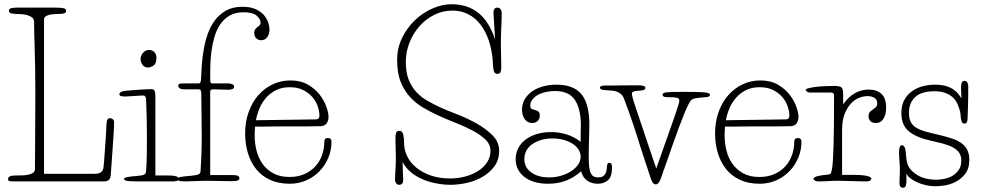

<svg xmlns="http://www.w3.org/2000/svg" viewBox="-20 -857 4639 907"><path d="M53 -28Q69 -28 85.5 -28.5Q102 -29 115 -32Q128 -35 136.5 -41Q145 -47 145 -58Q145 -70 145.5 -110Q146 -150 146 -202Q146 -254 146.5 -311.5Q147 -369 147 -416Q147 -483 146 -533Q145 -583 144 -622Q143 -661 142 -692.5Q141 -724 141 -754Q141 -767 132 -774Q123 -781 110.5 -785Q98 -789 83.5 -790Q69 -791 59 -791Q48 -791 35 -793.5Q22 -796 22 -806Q22 -817 36 -819Q50 -821 59 -821H241Q273 -821 282.5 -817.5Q292 -814 292 -806Q292 -795 279.5 -793Q267 -791 255 -791Q250 -791 239 -790.5Q228 -790 217 -788Q206 -786 197 -780.5Q188 -775 188 -766V-36H429Q446 -36 456.5 -43Q467 -50 469 -67Q470 -73 472 -98.5Q474 -124 476 -154Q478 -184 480 -211.5Q482 -239 482 -249Q482 -272 485 -285.5Q488 -299 500 -299Q505 -299 512 -294.5Q519 -290 519 -279Q519 -261 517 -229.5Q515 -198 512.5 -162Q510 -126 507.5 -90.5Q505 -55 503 -29Q501 -12 493 -6Q485 0 470 0H42Q25 0 21.5 -3Q18 -6 18 -11Q18 -28 53 -28Z M544 0ZM714 -28H776Q798 -28 811 -24.5Q824 -21 824 -13Q824 -4 814.5 -2Q805 0 794 0H635Q611 0 588.5 -1.5Q566 -3 566 -12Q566 -22 630 -26Q652 -28 660.5 -32Q669 -36 670 -47Q673 -85 673.5 -131Q674 -177 674 -213Q674 -259 673 -301.5Q672 -344 670 -389Q669 -397 666 -401.5Q663 -406 655 -406Q650 -406 638 -405Q626 -404 613 -403.5Q600 -403 588 -402Q576 -401 572 -401Q564 -401 554 -402.5Q544 -404 544 -412Q544 -421 558 -425Q572 -429 607 -431Q629 -433 656 -434.5Q683 -436 696 -436Q708 -436 711 -426.5Q714 -417 714 -401ZM644 -580Q644 -585 646.5 -592Q649 -599 654 -605.5Q659 -612 666.5 -616.5Q674 -621 685 -621Q699 -621 709 -611Q719 -601 719 -584Q719 -557 705.5 -547.5Q692 -538 678 -538Q664 -538 654 -550Q644 -562 644 -580Z M927 -45Q933 -130 933 -217Q933 -265 932 -313Q931 -361 931 -409Q931 -423 928.5 -429Q926 -435 918 -435H851Q834 -435 828 -440.5Q822 -446 822 -452Q822 -460 829 -461.5Q836 -463 854 -463H918Q926 -463 928 -471.5Q930 -480 930 -491Q931 -517 933.5 -552Q936 -587 942.5 -624Q949 -661 961.5 -697Q974 -733 995.5 -761.5Q1017 -790 1048.5 -807.5Q1080 -825 1126 -825Q1163 -825 1188 -813.5Q1213 -802 1227 -785.5Q1241 -769 1247 -750.5Q1253 -732 1253 -718Q1253 -696 1242.5 -681.5Q1232 -667 1214 -667Q1200 -667 1190.5 -676Q1181 -685 1181 -702Q1181 -718 1196 -729Q1204 -735 1207.5 -739Q1211 -743 1211 -750Q1211 -766 1193 -782.5Q1175 -799 1131 -799Q1091 -799 1064 -783Q1037 -767 1019.5 -740.5Q1002 -714 992.5 -680.5Q983 -647 978.5 -612Q974 -577 973.5 -543.5Q973 -510 973 -484Q973 -471 975 -467Q977 -463 981 -463H1059Q1069 -463 1077.5 -459Q1086 -455 1086 -447Q1086 -439 1077 -436Q1068 -433 1057 -433Q1052 -433 1043 -433.5Q1034 -434 1024 -434Q1014 -434 1004.5 -434.5Q995 -435 991 -435Q979 -435 976 -432Q973 -429 973 -424V-30H1082Q1111 -30 1111 -15Q1111 -8 1103 -4.5Q1095 -1 1069 -1Q1060 -1 1046 -1.5Q1032 -2 1016.5 -2Q1001 -2 985.5 -2.5Q970 -3 959 -3Q945 -3 929.5 -2.5Q914 -2 899 -1.5Q884 -1 872.5 -0.5Q861 0 855 0Q841 0 831 -1.5Q821 -3 821 -11Q821 -19 831.5 -21Q842 -23 853 -24Q893 -27 909.5 -30.5Q926 -34 927 -45Z M1472 -293Q1489 -293 1489 -311Q1489 -331 1481 -354.5Q1473 -378 1456 -398Q1439 -418 1412.5 -431.5Q1386 -445 1349 -445Q1311 -445 1283.5 -431Q1256 -417 1236.5 -394.5Q1217 -372 1205.5 -344.5Q1194 -317 1189 -289ZM1185 -259Q1184 -248 1183.5 -237.5Q1183 -227 1183 -218Q1183 -182 1191.5 -147Q1200 -112 1219.5 -84Q1239 -56 1270.5 -38.5Q1302 -21 1347 -21Q1388 -21 1419 -35Q1450 -49 1470.5 -72Q1491 -95 1501.5 -125Q1512 -155 1512 -187Q1512 -205 1529 -205Q1546 -205 1546 -187Q1546 -148 1531 -112Q1516 -76 1489.5 -48.5Q1463 -21 1427 -5Q1391 11 1349 11Q1296 11 1256.5 -7Q1217 -25 1191 -57Q1165 -89 1151.5 -132.5Q1138 -176 1138 -226Q1138 -281 1154.5 -327.5Q1171 -374 1200 -407Q1229 -440 1268 -458.5Q1307 -477 1352 -477Q1400 -477 1434 -457.5Q1468 -438 1489.5 -410.5Q1511 -383 1521.5 -353.5Q1532 -324 1532 -304Q1532 -288 1523.5 -275Q1515 -262 1497 -261Q1471 -260 1433.5 -260Q1396 -260 1356 -260Q1344 -260 1321 -260Q1298 -260 1272.5 -259.5Q1247 -259 1223 -259Q1199 -259 1185 -259Z M1882 -91Q1882 -68 1883 -50Q1883 -42 1883.5 -35Q1884 -28 1884 -22Q1884 -15 1885 -9Q1885 16 1866 16Q1856 16 1851 8Q1846 0 1846 -7Q1846 -13 1846.5 -25Q1847 -37 1848 -52Q1849 -67 1849.5 -82Q1850 -97 1850 -108Q1850 -124 1849.5 -135Q1849 -146 1849 -156.5Q1849 -167 1848.5 -178Q1848 -189 1848 -205Q1848 -219 1851 -229Q1854 -239 1867 -239Q1881 -239 1885 -220.5Q1889 -202 1889 -180Q1889 -149 1903.5 -119Q1918 -89 1945.5 -66Q1973 -43 2013.5 -28.5Q2054 -14 2107 -14Q2143 -14 2177 -23Q2211 -32 2237.5 -48.5Q2264 -65 2280.5 -89.5Q2297 -114 2297 -145Q2297 -176 2271 -200Q2245 -224 2206.5 -243.5Q2168 -263 2124.5 -280Q2081 -297 2045 -314Q2013 -329 1980 -348Q1947 -367 1919 -396.5Q1891 -426 1873.5 -468.5Q1856 -511 1856 -574Q1856 -630 1879.5 -678Q1903 -726 1940 -761.5Q1977 -797 2023 -817Q2069 -837 2114 -837Q2187 -837 2238 -797.5Q2289 -758 2319 -671Q2315 -734 2313 -764.5Q2311 -795 2311 -796Q2311 -821 2330 -821Q2340 -821 2345 -813Q2350 -805 2350 -798Q2350 -763 2348 -725.5Q2346 -688 2346 -652Q2346 -620 2347 -597Q2348 -574 2348 -542Q2348 -528 2345 -518Q2342 -508 2329 -508Q2315 -508 2311.5 -526.5Q2308 -545 2308 -567Q2304 -621 2289 -665.5Q2274 -710 2249.5 -741.5Q2225 -773 2191.5 -790Q2158 -807 2118 -807Q2071 -807 2030.5 -786.5Q1990 -766 1960.5 -732Q1931 -698 1914 -654.5Q1897 -611 1897 -565Q1897 -515 1910.5 -481Q1924 -447 1946.5 -422.5Q1969 -398 1998 -381.5Q2027 -365 2057 -351Q2087 -337 2134.5 -319Q2182 -301 2227.5 -276Q2273 -251 2305.5 -219Q2338 -187 2338 -145Q2338 -101 2315 -70.5Q2292 -40 2257.5 -20.5Q2223 -1 2183 7.5Q2143 16 2110 16Q2078 16 2044.5 10Q2011 4 1980 -8.5Q1949 -21 1923.5 -41.5Q1898 -62 1882 -91Z M2723 -219Q2723 -232 2723.5 -244.5Q2724 -257 2724 -264Q2724 -342 2696 -384.5Q2668 -427 2602 -427Q2580 -427 2559 -422.5Q2538 -418 2521.5 -409Q2505 -400 2495 -387Q2485 -374 2485 -358Q2485 -346 2491 -343Q2497 -340 2505 -338Q2513 -336 2521.5 -331.5Q2530 -327 2530 -311Q2530 -296 2520.5 -286Q2511 -276 2494 -276Q2471 -276 2458.5 -294.5Q2446 -313 2446 -339Q2446 -366 2458.5 -387.5Q2471 -409 2492.5 -424.5Q2514 -440 2544 -448.5Q2574 -457 2610 -457Q2689 -457 2726.5 -412Q2764 -367 2764 -268Q2764 -256 2763.5 -237.5Q2763 -219 2762.5 -199Q2762 -179 2761.5 -158.5Q2761 -138 2761 -122Q2761 -91 2763 -71Q2765 -51 2770.5 -39.5Q2776 -28 2784.5 -23.5Q2793 -19 2805 -19Q2819 -19 2827 -23.5Q2835 -28 2839.5 -36Q2844 -44 2845.5 -54.5Q2847 -65 2848 -76Q2849 -88 2858 -88Q2866 -88 2868.5 -82Q2871 -76 2871 -65Q2871 -22 2852 -5.5Q2833 11 2804 11Q2777 11 2755.5 -2.5Q2734 -16 2725 -48Q2693 -19 2654.5 -4Q2616 11 2569 11Q2499 11 2457.5 -21Q2416 -53 2416 -106Q2416 -133 2428 -156.5Q2440 -180 2462 -197Q2484 -214 2515 -223.5Q2546 -233 2584 -233Q2622 -233 2657 -222Q2692 -211 2723 -187ZM2457 -106Q2457 -66 2489.5 -42.5Q2522 -19 2574 -19Q2604 -19 2631 -27Q2658 -35 2678.5 -48.5Q2699 -62 2711 -79.5Q2723 -97 2723 -117Q2723 -135 2712.5 -151Q2702 -167 2684 -178.5Q2666 -190 2641.5 -196.5Q2617 -203 2589 -203Q2561 -203 2537 -196Q2513 -189 2495 -176.5Q2477 -164 2467 -146Q2457 -128 2457 -106Z M3235 -369Q3226 -353 3213.5 -322.5Q3201 -292 3187 -254.5Q3173 -217 3159 -177Q3145 -137 3133 -102.5Q3121 -68 3112 -43Q3103 -18 3101 -12Q3091 14 3078 14Q3064 14 3056 -9Q3040 -58 3027.5 -95Q3015 -132 3005.5 -162.5Q2996 -193 2988 -218.5Q2980 -244 2971 -270Q2962 -296 2952 -325Q2942 -354 2928 -390Q2923 -404 2914 -412Q2905 -420 2894 -424Q2883 -428 2869.5 -429Q2856 -430 2842 -431Q2814 -432 2814 -443Q2814 -453 2840 -453Q2844 -453 2868 -453Q2892 -453 2919 -453.5Q2946 -454 2969 -454Q2992 -454 2996 -454Q3029 -454 3029 -442Q3029 -434 3018.5 -431.5Q3008 -429 2993 -428Q2965 -427 2965 -415Q2965 -412 2965.5 -408Q2966 -404 2969 -393Q2972 -382 2979 -361Q2986 -340 2999 -301.5Q3012 -263 3031.5 -204.5Q3051 -146 3080 -61Q3113 -155 3134.5 -215Q3156 -275 3168 -310Q3180 -345 3184.5 -360.5Q3189 -376 3189 -382Q3189 -393 3177 -395.5Q3165 -398 3131 -398Q3110 -398 3110 -410Q3110 -419 3129.5 -421Q3149 -423 3205 -423Q3245 -423 3270 -422.5Q3295 -422 3309.5 -420.5Q3324 -419 3329 -416Q3334 -413 3334 -409Q3334 -400 3318.5 -398.5Q3303 -397 3280 -395Q3260 -393 3251 -388Q3242 -383 3235 -369Z M3692 -293Q3709 -293 3709 -311Q3709 -331 3701 -354.5Q3693 -378 3676 -398Q3659 -418 3632.5 -431.5Q3606 -445 3569 -445Q3531 -445 3503.5 -431Q3476 -417 3456.5 -394.5Q3437 -372 3425.5 -344.5Q3414 -317 3409 -289ZM3405 -259Q3404 -248 3403.5 -237.5Q3403 -227 3403 -218Q3403 -182 3411.5 -147Q3420 -112 3439.5 -84Q3459 -56 3490.5 -38.5Q3522 -21 3567 -21Q3608 -21 3639 -35Q3670 -49 3690.5 -72Q3711 -95 3721.5 -125Q3732 -155 3732 -187Q3732 -205 3749 -205Q3766 -205 3766 -187Q3766 -148 3751 -112Q3736 -76 3709.5 -48.5Q3683 -21 3647 -5Q3611 11 3569 11Q3516 11 3476.5 -7Q3437 -25 3411 -57Q3385 -89 3371.5 -132.5Q3358 -176 3358 -226Q3358 -281 3374.5 -327.5Q3391 -374 3420 -407Q3449 -440 3488 -458.5Q3527 -477 3572 -477Q3620 -477 3654 -457.5Q3688 -438 3709.5 -410.5Q3731 -383 3741.5 -353.5Q3752 -324 3752 -304Q3752 -288 3743.5 -275Q3735 -262 3717 -261Q3691 -260 3653.5 -260Q3616 -260 3576 -260Q3564 -260 3541 -260Q3518 -260 3492.5 -259.5Q3467 -259 3443 -259Q3419 -259 3405 -259Z M4166 -349Q4166 -337 4164 -324.5Q4162 -312 4156.5 -301Q4151 -290 4141.5 -283Q4132 -276 4117 -276Q4100 -276 4091.5 -285Q4083 -294 4083 -308Q4083 -321 4089.5 -328Q4096 -335 4103.5 -340Q4111 -345 4117.5 -351Q4124 -357 4124 -369Q4124 -386 4111 -394.5Q4098 -403 4078 -403Q4060 -403 4039 -395Q4018 -387 4000 -368Q3982 -349 3970 -318.5Q3958 -288 3958 -243V-31H4002Q4054 -31 4075 -26Q4096 -21 4096 -13Q4096 -7 4089.5 -3.5Q4083 0 4076 0Q4062 0 4043.5 -0.5Q4025 -1 4006 -1.5Q3987 -2 3969 -2.5Q3951 -3 3938 -3Q3912 -3 3891 -1.5Q3870 0 3845 0Q3837 0 3830 -4Q3823 -8 3823 -13Q3823 -19 3839 -24Q3855 -29 3881 -31Q3899 -32 3903 -36Q3907 -40 3910 -57Q3913 -73 3914.5 -98Q3916 -123 3917.5 -163.5Q3919 -204 3919.5 -263Q3920 -322 3920 -406Q3920 -420 3905 -420H3806Q3796 -420 3791 -425Q3786 -430 3786 -433Q3786 -437 3800 -440.5Q3814 -444 3834 -446.5Q3854 -449 3877.5 -450Q3901 -451 3919 -451Q3945 -451 3954 -445Q3963 -439 3963 -413V-364Q3987 -399 4018 -416.5Q4049 -434 4084 -434Q4121 -434 4143.5 -414Q4166 -394 4166 -349Z M4261 -37Q4262 -29 4262 -20Q4262 -11 4262 -5Q4262 10 4259 20Q4256 30 4245 30Q4238 30 4233.5 25Q4229 20 4229 6Q4229 -2 4230 -21Q4231 -40 4231 -54Q4231 -73 4229 -97Q4227 -121 4227 -139Q4227 -171 4241 -171Q4256 -171 4259 -136Q4261 -101 4267 -82Q4273 -63 4292 -46Q4315 -25 4343.5 -16.5Q4372 -8 4403 -8Q4422 -8 4443 -12.5Q4464 -17 4481 -27.5Q4498 -38 4509.5 -55Q4521 -72 4521 -98Q4521 -121 4511 -135.5Q4501 -150 4482 -160.5Q4463 -171 4435 -178.5Q4407 -186 4371 -194Q4308 -208 4273 -237Q4238 -266 4238 -323Q4238 -359 4251.5 -384Q4265 -409 4287.5 -425.5Q4310 -442 4338.5 -449.5Q4367 -457 4397 -457Q4426 -457 4447 -451Q4468 -445 4483 -435Q4498 -425 4507 -413.5Q4516 -402 4522 -392Q4521 -405 4520.5 -419Q4520 -433 4520 -441Q4520 -461 4524 -468Q4528 -475 4536 -475Q4545 -475 4549.5 -467.5Q4554 -460 4554 -449Q4554 -389 4552.5 -349.5Q4551 -310 4551 -299Q4551 -290 4548 -281.5Q4545 -273 4536 -273Q4527 -273 4523.5 -281.5Q4520 -290 4519 -298Q4518 -306 4517.5 -316.5Q4517 -327 4512 -342Q4507 -360 4498 -375.5Q4489 -391 4475 -402Q4461 -413 4441 -419.5Q4421 -426 4393 -426Q4368 -426 4346 -420.5Q4324 -415 4308 -402.5Q4292 -390 4283 -370.5Q4274 -351 4274 -323Q4274 -297 4282.5 -280.5Q4291 -264 4308.5 -253.5Q4326 -243 4352.5 -235.5Q4379 -228 4415 -220Q4448 -212 4474.5 -203.5Q4501 -195 4519.5 -182.5Q4538 -170 4548.5 -150.5Q4559 -131 4559 -103Q4559 -60 4539 -35Q4519 -10 4492.5 3Q4466 16 4439 19.5Q4412 23 4399 23Q4379 23 4357.5 18.5Q4336 14 4317 6Q4298 -2 4283 -13Q4268 -24 4261 -37Z"/></svg>

Font: Life Savers
Style: Regular
Weight: 400
Designer: Pablo Impallari, Rodrigo Fuenzalida, Brenda Gallo
Foundry: Pablo Impallari, Rodrigo Fuenzalida, Brenda Gallo
Version: Version 3.001; ttfautohint (v0.95) -l 8 -r 50 -G 200 -x 14 -